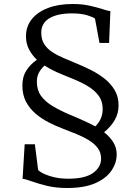

<svg xmlns="http://www.w3.org/2000/svg" viewBox="-20 -842 702 961"><path d="M154.5 -120 171 9.5Q188.5 26 229.8 39.2Q271 52.5 321 52.5Q406 52.5 446 23.5Q486 -5.5 486 -48Q486 -78 470 -99.8Q454 -121.5 426.8 -138.8Q399.5 -156 365 -170.2Q330.5 -184.5 292 -199Q258 -212 222.8 -230Q187.5 -248 157.8 -273.5Q128 -299 110 -333.2Q92 -367.5 92 -414Q92 -458.5 111.8 -489Q131.5 -519.5 164.5 -543Q140 -566.5 125 -595.2Q110 -624 110 -660.5Q110 -709 138.5 -745.2Q167 -781.5 219.8 -801.8Q272.5 -822 343.5 -822Q390 -822 427.5 -813.8Q465 -805.5 491.5 -796.8Q518 -788 532.5 -786L526 -627H478L455.5 -748.5Q448 -756 417 -765.5Q386 -775 340.5 -775Q267.5 -775 227 -750.5Q186.5 -726 186.5 -678.5Q186.5 -645 201 -621.8Q215.5 -598.5 241 -581.8Q266.5 -565 299.2 -551.2Q332 -537.5 367.5 -522.5Q399.5 -509.5 435.2 -491.5Q471 -473.5 502.2 -449.2Q533.5 -425 553.5 -391.8Q573.5 -358.5 573.5 -315Q573.5 -274 554.2 -241Q535 -208 501 -180Q529 -158.5 546.5 -131Q564 -103.5 564 -69Q564 -27 538.2 11.5Q512.5 50 457.8 74.5Q403 99 316 99Q259 99 214.5 88Q170 77 139.2 65.8Q108.5 54.5 93 53L103.5 -120ZM330.5 -267.5Q344.5 -262 359.8 -255.2Q375 -248.5 391.5 -241.2Q408 -234 424.5 -226Q441 -218 457 -209.5Q475 -227 484.5 -248.8Q494 -270.5 494 -296.5Q494 -336.5 472 -365.2Q450 -394 411 -415.8Q372 -437.5 321 -457Q306.5 -463 291.8 -469Q277 -475 262 -481.8Q247 -488.5 232.2 -496.5Q217.5 -504.5 203 -514Q185 -497.5 174.8 -478.2Q164.5 -459 164.5 -432.5Q164.5 -391.5 185.2 -362.5Q206 -333.5 243.5 -311Q281 -288.5 330.5 -267.5Z"/></svg>

Font: Merriweather 36pt Light
Style: Regular
Weight: 300
Designer: Eben Sorkin
Foundry: Eben Sorkin
Version: Version 2.100